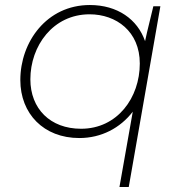

<svg xmlns="http://www.w3.org/2000/svg" viewBox="-20 -545 708 765"><path d="M591 -520C581 -476 568 -429 558 -381C528 -468 448 -525 338 -525C166 -525 61 -378 61 -226C61 -92 154 5 296 5C384 5 459 -35 509 -100L456 200H493L619 -520ZM337 -488C443 -488 537 -420 537 -292C537 -156 448 -32 303 -32C180 -32 101 -112 101 -229C101 -362 191 -488 337 -488Z"/></svg>

Font: Fixel Display ExtraLight
Style: Italic
Weight: 200
Italic angle: -10°
Designer: AlfaBravo + MacPaw
Foundry: Kyrylo Tkachov, Marchela Mozhyna, Serhii Makarenko, Maria Weinstein, Zakhar Kryvoshyya
Version: Version 1.210;Glyphs 3.2 (3217)